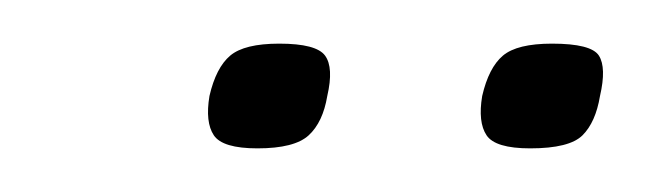

<svg xmlns="http://www.w3.org/2000/svg" viewBox="-20 -617 296 88"><path d="M130 -573Q128 -561 121.5 -555Q115 -549 98 -549Q82 -549 78 -555Q74 -561 76 -573Q79 -586 85.5 -591.5Q92 -597 108 -597Q125 -597 129 -591.5Q133 -586 130 -573ZM255 -573Q253 -561 247 -555Q241 -549 223 -549Q207 -549 203 -555Q199 -561 201 -573Q204 -586 210.5 -591.5Q217 -597 233 -597Q251 -597 254.5 -591.5Q258 -586 255 -573Z"/></svg>

Font: Glory Thin
Style: Italic
Weight: 100
Italic angle: -12°
Designer: Robert Leuschke
Foundry: Robert Leuschke
Version: Version 1.011